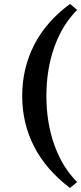

<svg xmlns="http://www.w3.org/2000/svg" viewBox="-20 -732 412 976"><path d="M335.9 -711.9 372.1 -681.6Q296.9 -606.4 256.3 -493.2Q215.8 -379.9 215.8 -244.1Q215.8 -108.4 256.3 4.9Q296.9 118.2 372.1 193.4L335.9 223.6Q214.8 131.8 153.8 13.7Q92.8 -104.5 92.8 -244.1Q92.8 -384.8 153.8 -503.9Q214.8 -623 335.9 -711.9Z"/></svg>

Font: Crimson Pro ExtraLight SemiBold
Style: Regular
Weight: 600
Version: Version 1.002